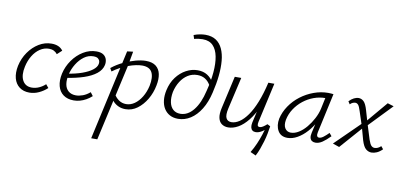

<svg xmlns="http://www.w3.org/2000/svg" viewBox="-86 -999 3315 1577"><g transform="rotate(10 1571.5 -211.0)"><path d="M171 8Q121 8 87.5 -17.5Q54 -43 42 -88Q30 -133 42 -193Q56 -257 92 -308.5Q128 -360 177.5 -390Q227 -420 283 -420Q314 -420 338 -410Q362 -400 378 -378L339 -342Q327 -358 309.5 -366.5Q292 -375 269 -375Q229 -375 194 -351.5Q159 -328 134.5 -287.5Q110 -247 99 -196Q83 -123 106.5 -79.5Q130 -36 183 -36Q215 -36 244.5 -49.5Q274 -63 296 -84L319 -56Q289 -28 250.5 -10Q212 8 171 8Z M541 8Q489 8 454.5 -17Q420 -42 408 -87.5Q396 -133 409 -193Q423 -254 459.5 -306Q496 -358 547.5 -389.5Q599 -421 657 -421Q695 -421 715.5 -406.5Q736 -392 742.5 -369.5Q749 -347 744 -323Q735 -281 695.5 -249.5Q656 -218 592.5 -197Q529 -176 449 -164L450 -199Q520 -210 572 -228.5Q624 -247 655.5 -271Q687 -295 692 -321Q695 -331 692.5 -344Q690 -357 678 -367Q666 -377 639 -377Q597 -377 561.5 -351Q526 -325 500.5 -283.5Q475 -242 464 -196Q453 -149 459 -113Q465 -77 489 -56.5Q513 -36 552 -36Q578 -36 608.5 -47Q639 -58 668 -83L690 -54Q668 -34 643 -20Q618 -6 592.5 1Q567 8 541 8Z M737 289 904 -465 953 -471 931 -349 788 289ZM972 5Q939 5 913 -7Q887 -19 869 -38.5Q851 -58 841 -82L865 -106Q881 -76 908 -56.5Q935 -37 970 -37Q1007 -37 1040 -60Q1073 -83 1098 -124Q1123 -165 1135 -218Q1150 -292 1129 -332Q1108 -372 1047 -372Q1024 -372 994.5 -366Q965 -360 932.5 -348Q900 -336 867.5 -319Q835 -302 806 -280L791 -306Q836 -342 886.5 -365.5Q937 -389 985 -402Q1033 -415 1070 -415Q1124 -415 1154 -391.5Q1184 -368 1192.5 -326.5Q1201 -285 1190 -231Q1178 -168 1146.5 -114.5Q1115 -61 1070.5 -28Q1026 5 972 5Z M1411 8Q1371 8 1341.5 -8Q1312 -24 1294 -53Q1276 -82 1271.5 -121.5Q1267 -161 1277 -207Q1291 -271 1325.5 -317Q1360 -363 1406.5 -388Q1453 -413 1502 -413Q1550 -413 1583.5 -391.5Q1617 -370 1636 -335L1616 -310Q1598 -341 1571 -357.5Q1544 -374 1507 -374Q1463 -374 1427.5 -351.5Q1392 -329 1367.5 -290Q1343 -251 1332 -202Q1323 -152 1331 -114.5Q1339 -77 1362.5 -56.5Q1386 -36 1422 -36Q1484 -36 1531.5 -95Q1579 -154 1603 -258Q1625 -343 1631.5 -418Q1638 -493 1627 -550Q1616 -607 1585 -639Q1554 -671 1498 -671Q1481 -671 1463 -668.5Q1445 -666 1428 -661L1418 -692Q1444 -702 1469 -706.5Q1494 -711 1515 -711Q1568 -711 1603 -688Q1638 -665 1657.5 -622.5Q1677 -580 1682 -523Q1687 -466 1680 -398Q1673 -330 1655 -255Q1636 -172 1599.5 -113Q1563 -54 1514.5 -23Q1466 8 1411 8Z M1829 6Q1798 6 1775.5 -9.5Q1753 -25 1745.5 -58Q1738 -91 1750 -143L1811 -413H1865L1804 -148Q1791 -91 1803.5 -66Q1816 -41 1848 -41Q1880 -41 1914 -63.5Q1948 -86 1980.5 -132Q2013 -178 2041 -248Q2069 -318 2091 -413H2128Q2103 -301 2068.5 -221.5Q2034 -142 1993.5 -91.5Q1953 -41 1911 -17.5Q1869 6 1829 6ZM2092 194 2046 173Q2069 135 2086.5 94.5Q2104 54 2117 14Q2130 -26 2138 -60L2168 -63Q2164 -34 2157.5 -0.5Q2151 33 2141 67Q2131 101 2119 133.5Q2107 166 2092 194ZM2058 5Q2041 5 2030.5 -3.5Q2020 -12 2016.5 -28Q2013 -44 2018 -69L2097 -413H2141L2067 -82Q2063 -63 2066 -52.5Q2069 -42 2084 -42Q2096 -42 2110.5 -51Q2125 -60 2143 -76L2168 -63Q2139 -30 2111 -12.5Q2083 5 2058 5Z M2323 6Q2267 6 2243 -36.5Q2219 -79 2230 -138Q2243 -195 2277.5 -246Q2312 -297 2362 -335Q2412 -373 2471 -394.5Q2530 -416 2590 -416Q2604 -416 2615 -415Q2626 -414 2634 -413L2562 -83Q2553 -41 2580 -41Q2596 -41 2615.5 -56Q2635 -71 2658 -94L2678 -70Q2643 -34 2614 -14.5Q2585 5 2557 5Q2539 5 2527 -3Q2515 -11 2511 -27.5Q2507 -44 2513 -70L2552 -243L2586 -277Q2573 -222 2546 -171.5Q2519 -121 2483 -81Q2447 -41 2405.5 -17.5Q2364 6 2323 6ZM2343 -41Q2376 -41 2409.5 -62Q2443 -83 2472 -118Q2501 -153 2523 -195Q2545 -237 2554 -278L2578 -391L2606 -368Q2600 -369 2591 -369.5Q2582 -370 2574 -370Q2526 -370 2479 -353Q2432 -336 2392 -304.5Q2352 -273 2324 -230.5Q2296 -188 2286 -138Q2278 -91 2295 -66Q2312 -41 2343 -41Z M3024 5Q2999 5 2977.5 -12.5Q2956 -30 2940 -82L2909 -194L2870 -313Q2858 -352 2847.5 -363.5Q2837 -375 2824 -375Q2813 -375 2801.5 -370Q2790 -365 2780 -354L2765 -377Q2784 -397 2804.5 -407.5Q2825 -418 2844 -418Q2868 -418 2887 -399.5Q2906 -381 2921 -328L2949 -232L2991 -97Q3004 -59 3016 -48Q3028 -37 3042 -37Q3056 -37 3069.5 -43Q3083 -49 3095 -61L3114 -38Q3091 -15 3068 -5Q3045 5 3024 5ZM2755 6 2700 -13 2919 -228 2933 -196ZM2941 -196 2927 -229 3086 -417 3138 -401Z"/></g></svg>

Font: Ysabeau Infant Light
Style: Italic
Weight: 300
Italic angle: -12°
Designer: Christian Thalmann (Catharsis Fonts)
Version: Version 2.001;gftools[0.9.30]; featfreeze: ss01,ss02,lnum